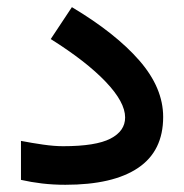

<svg xmlns="http://www.w3.org/2000/svg" viewBox="-20 -513 510 532"><path d="M38.1 -122.6Q68.8 -116.7 99.6 -112.3Q130.4 -107.9 154.8 -107.9Q245.6 -107.9 286.1 -128.9Q326.7 -149.9 326.7 -187.5Q326.7 -230 272.9 -286.4Q219.2 -342.8 120.6 -404.8L179.2 -493.2Q300.3 -420.9 366.2 -345.2Q432.1 -269.5 432.1 -189Q432.1 -94.7 362.8 -47.9Q293.5 -1 161.1 -1Q127.4 -1 96.7 -4.6Q65.9 -8.3 38.1 -14.6Z"/></svg>

Font: Vazir Medium FD-WOL-UI
Style: Medium-FD-WOL-UI
Weight: 500
Designer: Saber Rastikerdar
Foundry: Saber Rastikerdar
Version: Version 30.0.0